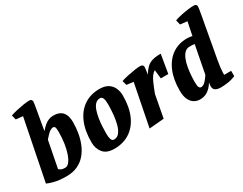

<svg xmlns="http://www.w3.org/2000/svg" viewBox="-81 -1220 2168 1710"><g transform="rotate(-30 1003.0 -365.5)"><path d="M222 9Q147 9 99 -3.5Q51 -16 28 -27L152 -649L81 -656L69 -704Q99 -714 136 -722.5Q173 -731 208.5 -736.5Q244 -742 270 -742Q284 -742 290.5 -733.5Q297 -725 297 -715Q297 -710 293.5 -688Q290 -666 284.5 -634.5Q279 -603 273 -569.5Q267 -536 262 -506.5Q257 -477 254 -458Q251 -439 251 -438Q273 -465 294.5 -483Q316 -501 338.5 -510Q361 -519 387 -519Q425 -519 452.5 -505.5Q480 -492 495.5 -461.5Q511 -431 511 -379Q511 -326 502 -271.5Q493 -217 472.5 -166.5Q452 -116 418.5 -76.5Q385 -37 336.5 -14Q288 9 222 9ZM249 -63Q272 -63 291.5 -88Q311 -113 326 -156Q341 -199 349 -254.5Q357 -310 357 -370Q357 -405 351.5 -417Q346 -429 333 -429Q322 -429 310.5 -423.5Q299 -418 287.5 -408Q276 -398 264 -385Q252 -372 239 -357L186 -85Q196 -75 209 -69Q222 -63 249 -63Z M713 10Q634 10 598.5 -34Q563 -78 563 -142Q563 -262 599.5 -346Q636 -430 703 -474.5Q770 -519 860 -519Q916 -519 949.5 -497.5Q983 -476 998.5 -440.5Q1014 -405 1014 -363Q1014 -245 977 -161.5Q940 -78 872.5 -34Q805 10 713 10ZM751 -63Q784 -63 805.5 -90Q827 -117 839 -161.5Q851 -206 856 -258.5Q861 -311 861 -362Q861 -404 852.5 -424.5Q844 -445 824 -445Q795 -445 775.5 -424.5Q756 -404 744.5 -370Q733 -336 726.5 -295.5Q720 -255 718 -215Q716 -175 716 -143Q716 -107 723.5 -85Q731 -63 751 -63Z M1073 10 1158 -421 1088 -430 1076 -477Q1107 -487 1144.5 -495Q1182 -503 1218 -508.5Q1254 -514 1278 -514Q1293 -514 1301 -506.5Q1309 -499 1309 -488Q1309 -484 1307 -466.5Q1305 -449 1302.5 -432.5Q1300 -416 1299 -413Q1322 -451 1345.5 -474Q1369 -497 1403.5 -507.5Q1438 -518 1492 -518L1460 -327H1383L1373 -417Q1355 -407 1339.5 -387Q1324 -367 1307.5 -330Q1291 -293 1268 -232L1225 -3Z M1592 11Q1564 11 1537 -3.5Q1510 -18 1492 -53Q1474 -88 1474 -149Q1474 -263 1509.5 -346Q1545 -429 1609.5 -474Q1674 -519 1761 -519Q1773 -519 1787.5 -517.5Q1802 -516 1815 -512L1843 -649L1771 -657L1759 -706Q1790 -717 1827 -725Q1864 -733 1899.5 -737.5Q1935 -742 1961 -742Q1976 -742 1983 -734.5Q1990 -727 1990 -716Q1990 -710 1986.5 -685.5Q1983 -661 1976 -624Q1969 -587 1960.5 -540Q1952 -493 1942.5 -440Q1933 -387 1923 -331.5Q1913 -276 1903 -223Q1895 -179 1891.5 -148.5Q1888 -118 1887.5 -100Q1887 -82 1887 -72H1959V-17Q1918 0 1878 5.5Q1838 11 1806 11Q1773 11 1752.5 -1.5Q1732 -14 1732 -44Q1732 -52 1733 -59Q1734 -66 1735 -72Q1736 -78 1737 -82Q1721 -55 1700.5 -34Q1680 -13 1653.5 -1Q1627 11 1592 11ZM1656 -79Q1668 -79 1680 -86Q1692 -93 1703 -104.5Q1714 -116 1724 -129.5Q1734 -143 1742 -156L1797 -441Q1786 -443 1773 -443.5Q1760 -444 1746 -444Q1716 -444 1695.5 -424Q1675 -404 1661.5 -370.5Q1648 -337 1641 -297.5Q1634 -258 1631 -219Q1628 -180 1628 -148Q1628 -105 1636 -92Q1644 -79 1656 -79Z"/></g></svg>

Font: Manuale ExtraBold
Style: Italic
Weight: 800
Italic angle: -11°
Designer: Eduardo Tunni / Pablo Cosgaya
Foundry: Eduardo Tunni / Pablo Cosgaya
Version: Version 1.002